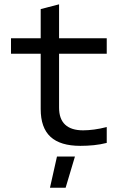

<svg xmlns="http://www.w3.org/2000/svg" viewBox="-20 -667 590 887"><path d="M473.1 -6.8Q444.3 0.5 413.6 3.7Q382.8 6.8 351.1 6.8Q258.8 6.8 213.4 -34.9Q168 -76.7 168 -163.1V-418.9H30.8V-490.2H168V-625L252.9 -647V-490.2H473.1V-418.9H252.9V-169.9Q252.9 -117.2 281 -91.1Q309.1 -64.9 363.8 -64.9Q387.2 -64.9 415 -68.6Q442.9 -72.3 473.1 -80.1ZM326.2 56.2 283.2 200.2H210.9L243.2 56.2Z"/></svg>

Font: Code New Roman
Style: Regular
Weight: 400
Monospace: yes
Designer: Sam Radian
Foundry: Code New Roman
Version: Version 2.00 November 29, 2014